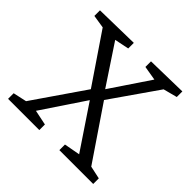

<svg xmlns="http://www.w3.org/2000/svg" viewBox="-173 -870 1043 1043"><g transform="rotate(45 348.5 -349.0)"><path d="M262 -43V0H22V-43L100 -60L303 -355L111 -638L35 -650V-693L290 -698V-655L207 -638L358 -410L510 -636L427 -650V-693L663 -698V-655L583 -634L395 -364L602 -59L676 -43V0H416V-43L508 -60L341 -309L175 -61Z"/></g></svg>

Font: Bitter
Style: Regular
Weight: 400
Designer: Sol Matas, and Bitter project Authors
Foundry: Sol Matas
Version: Version 2.001